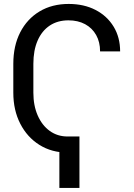

<svg xmlns="http://www.w3.org/2000/svg" viewBox="-20 -757 671 965"><path d="M319.6 -71V9.9Q240.1 9.9 178.4 -28.6Q116.8 -67.1 81.9 -135.1Q46.9 -203.1 46.9 -291.2V-436.1Q46.9 -526.6 81.5 -594.3Q116.1 -661.9 178.8 -699.6Q241.5 -737.2 325.3 -737.2Q402 -737.2 460.2 -707Q518.5 -676.8 551.1 -623Q583.8 -569.2 583.8 -498.6H483Q483 -545.8 463.2 -581Q443.5 -616.1 407.7 -635.5Q371.8 -654.8 323.9 -654.8Q269.5 -654.8 229.9 -628.4Q190.3 -601.9 169 -552.9Q147.7 -503.9 147.7 -436.1V-291.2Q147.7 -226.2 169.6 -176.5Q191.4 -126.8 230.1 -98.9Q268.8 -71 319.6 -71ZM379.3 -71V187.5H278.4V-71Z"/></svg>

Font: InterMG
Style: Regular
Weight: 400
Designer: Rasmus Andersson
Foundry: rsms
Version: Version 3.019;December 26, 2023;FontCreator 15.0.0.2955 64-b